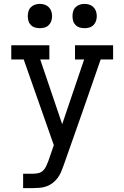

<svg xmlns="http://www.w3.org/2000/svg" viewBox="-20 -968 640 988"><path d="M99 0V-74H148Q163 -74 177 -77Q191 -80 201.5 -90Q212 -100 218 -113.5Q224 -127 229 -140L257 -221L102 -662H38V-735H234V-662H187L300 -329L413 -662H366V-735H562V-662H498Q451 -525 403 -388.5Q355 -252 307 -116Q301 -99 294 -82.5Q287 -66 276 -51.5Q265 -37 250.5 -26Q236 -15 219 -9Q202 -3 184 -1.5Q166 0 148 0ZM415 -823Q402 -823 390 -826.5Q378 -830 369 -839Q360 -848 356.5 -860Q353 -872 353 -885Q353 -898 356.5 -910Q360 -922 369 -931Q378 -940 390 -944Q402 -948 415 -948Q428 -948 440 -944Q452 -940 461 -931Q470 -922 474 -910Q478 -898 478 -885Q478 -872 474 -860Q470 -848 461 -839Q452 -830 440 -826.5Q428 -823 415 -823ZM185 -823Q172 -823 160 -826.5Q148 -830 139 -839Q130 -848 126.5 -860Q123 -872 123 -885Q123 -898 126.5 -910Q130 -922 139 -931Q148 -940 160 -944Q172 -948 185 -948Q198 -948 210 -944Q222 -940 231 -931Q240 -922 244 -910Q248 -898 248 -885Q248 -872 244 -860Q240 -848 231 -839Q222 -830 210 -826.5Q198 -823 185 -823Z"/></svg>

Font: Iosevka Plex Etoile
Style: Regular
Weight: 400
Designer: Belleve Invis
Foundry: Belleve Invis
Version: Version 25.1.1; ttfautohint (v1.8.4)